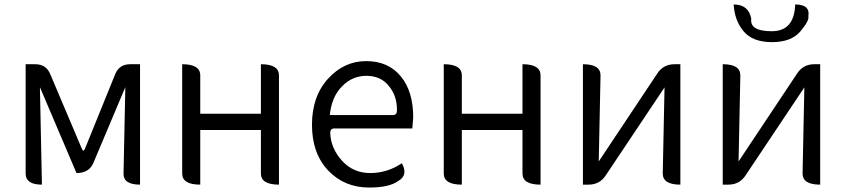

<svg xmlns="http://www.w3.org/2000/svg" viewBox="-20 -828 3793 861"><path d="M168 0Q95 0 95 -50V-540H138Q188 -540 206 -494L347 -161Q354 -144 361 -161L496 -494Q514 -540 564 -540H608V0Q533 0 534 -50L542 -437L399 -98Q380 -52 323 -52L159 -437L168 0Z M878 0Q797 0 797 -50V-540Q878 -540 878 -490V-318H1150V-540Q1231 -540 1231 -490V0Q1150 0 1150 -50V-245H878V0Z M1635 13Q1525 13 1452 -63Q1379 -140 1379 -268Q1379 -396 1451 -475Q1523 -554 1622 -554Q1721 -554 1777 -486Q1833 -419 1833 -301L1829 -252H1479Q1460 -252 1461 -230Q1464 -162 1514 -107Q1564 -52 1640 -52Q1717 -52 1782 -96Q1812 -42 1765 -16Q1726 13 1635 13ZM1459 -312H1742Q1761 -312 1760 -335Q1761 -397 1724 -442Q1688 -488 1623 -488Q1559 -488 1513 -440Q1467 -393 1459 -312Z M2051 0Q1970 0 1970 -50V-540Q2051 -540 2051 -490V-318H2323V-540Q2404 -540 2404 -490V0Q2323 0 2323 -50V-245H2051V0Z M2594 0V-540Q2673 -540 2673 -490L2665 -104L2928 -499Q2955 -540 3005 -540H3031V0Q2952 0 2952 -50L2960 -436L2696 -41Q2669 0 2619 0Z M3221 0V-540Q3300 -540 3300 -490L3292 -104L3555 -499Q3582 -540 3632 -540H3658V0Q3579 0 3579 -50L3587 -436L3323 -41Q3296 0 3246 0ZM3315 -687Q3274 -736 3270 -808Q3337 -808 3349 -744Q3341 -688 3441 -688Q3542 -688 3546 -808Q3614 -808 3605 -755Q3610 -736 3569 -687Q3528 -639 3442 -639Q3356 -639 3315 -687Z"/></svg>

Font: Swei Half Moon CJK TC
Style: DemiLight
Weight: 350
Version: Version 2.125